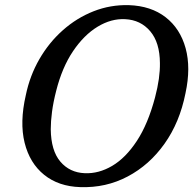

<svg xmlns="http://www.w3.org/2000/svg" viewBox="-20 -733 773 766"><path d="M494 -712.5Q582.5 -709.5 640.8 -664.2Q699 -619 720.5 -540.8Q742 -462.5 720 -361Q697 -245 636.5 -159.8Q576 -74.5 489.2 -28.8Q402.5 17 300.5 13.5Q214 11 156.2 -35.5Q98.5 -82 78.2 -163.5Q58 -245 83 -353.5Q99 -431 137.2 -497.2Q175.5 -563.5 230.8 -612.5Q286 -661.5 353.2 -688Q420.5 -714.5 494 -712.5ZM318 -42Q373.5 -39.5 427.5 -71.2Q481.5 -103 526 -170.8Q570.5 -238.5 598.5 -344Q609 -384 613.8 -418.2Q618.5 -452.5 618 -481.5Q617.5 -563.5 579.2 -608.5Q541 -653.5 479.5 -656.5Q424 -659.5 369.5 -626.5Q315 -593.5 271.2 -528.5Q227.5 -463.5 204 -370Q192.5 -325 187.5 -286.8Q182.5 -248.5 182.5 -217.5Q183.5 -132 220.8 -88.2Q258 -44.5 318 -42Z"/></svg>

Font: Fraunces 72pt SuperSoft
Style: Italic
Weight: 400
Italic angle: -16°
Version: Version 1.000;[b76b70a41]